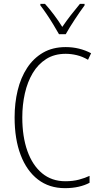

<svg xmlns="http://www.w3.org/2000/svg" viewBox="-20 -969 520 999"><path d="M322 -689Q263 -689 220.5 -662Q178 -635 150.5 -589Q123 -543 109.5 -483.5Q96 -424 96 -358Q96 -258 122.5 -183.5Q149 -109 199 -67.5Q249 -26 320 -26Q360 -26 391.5 -34.5Q423 -43 446 -54V-18Q422 -5 389.5 2.5Q357 10 318 10Q236 10 177.5 -35Q119 -80 87.5 -162.5Q56 -245 56 -358Q56 -433 72 -499Q88 -565 121 -615.5Q154 -666 204 -695Q254 -724 322 -724Q393 -724 454 -692L438 -658Q409 -675 379.5 -682Q350 -689 322 -689ZM287 -791Q274 -814 257 -842Q240 -870 222 -896.5Q204 -923 190 -941V-949H214Q236 -925 260.5 -892.5Q285 -860 304 -829Q326 -861 348 -889.5Q370 -918 396 -949H420V-941Q397 -910 369 -867.5Q341 -825 322 -791Z"/></svg>

Font: Noto Sans Arabic Cond ExtLt
Style: Regular
Weight: 200
Width: 3
Designer: Monotype Design Team, Nadine Chahine, Nizar Qandah and Khaled Hosny
Foundry: Monotype Imaging Inc.
Version: Version 2.012; ttfautohint (v1.8.4.7-5d5b)